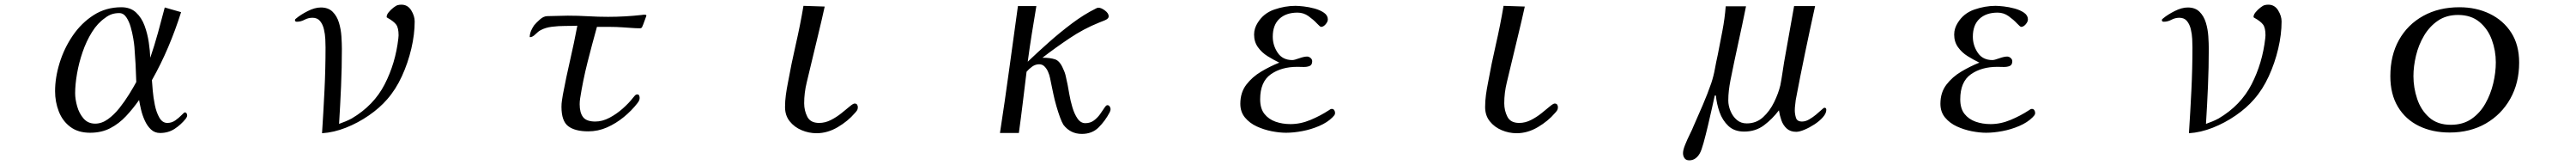

<svg xmlns="http://www.w3.org/2000/svg" viewBox="-20 -567 11040 706"><path d="M564 -216Q563 -254 561 -291.5Q559 -329 556 -366Q555 -379 551 -403Q547 -427 540 -451.5Q533 -476 521 -493.5Q509 -511 491 -511Q473 -511 458.5 -506Q444 -501 430 -490Q398 -468 374 -429.5Q350 -391 334 -344.5Q318 -298 310 -251.5Q302 -205 302 -168Q302 -143 310.5 -112.5Q319 -82 338 -60Q357 -38 388 -38Q416 -38 442.5 -57Q469 -76 492 -105Q515 -134 533.5 -164Q552 -194 564 -216ZM782 -73Q782 -67 776 -59Q755 -33 728 -15.5Q701 2 666 2Q643 2 627 -13Q611 -28 600.5 -51Q590 -74 584.5 -97.5Q579 -121 576 -139Q550 -102 520 -70Q490 -38 452.5 -18.5Q415 1 366 1Q315 1 281.5 -24Q248 -49 232 -90Q216 -131 216 -177Q216 -235 235.5 -298Q255 -361 292 -415Q329 -469 381.5 -502.5Q434 -536 500 -536Q539 -536 563 -513.5Q587 -491 599.5 -457Q612 -423 617.5 -386Q623 -349 624 -320Q642 -373 657 -427Q672 -481 686 -535L756 -515Q732 -439 701 -366Q670 -293 631 -224Q632 -209 634.5 -179.5Q637 -150 643.5 -118Q650 -86 663 -63.5Q676 -41 697 -41Q716 -41 731.5 -52Q747 -63 758 -74.5Q769 -86 772 -86Q777 -86 779.5 -82Q782 -78 782 -73Z M1757 -475Q1757 -420 1742.5 -358.5Q1728 -297 1702 -240.5Q1676 -184 1639 -142Q1607 -105 1560.5 -73Q1514 -41 1462 -20.5Q1410 0 1360 3Q1366 -89 1370.5 -181Q1375 -273 1375 -364Q1375 -379 1374 -400Q1373 -421 1368 -442Q1363 -463 1351.5 -477Q1340 -491 1319 -491Q1301 -491 1285 -482.5Q1269 -474 1252 -474Q1244 -474 1244 -481Q1244 -485 1249 -488Q1268 -504 1298.5 -519.5Q1329 -535 1355 -535Q1387 -535 1405.5 -516.5Q1424 -498 1432.5 -470Q1441 -442 1443 -411.5Q1445 -381 1445 -358Q1445 -278 1441.5 -197.5Q1438 -117 1433 -37Q1447 -42 1460.5 -47.5Q1474 -53 1487 -60Q1582 -116 1628.5 -206.5Q1675 -297 1687 -403Q1687 -406 1687.5 -409.5Q1688 -413 1688 -416Q1688 -448 1677.5 -462Q1667 -476 1640 -491L1637 -493Q1637 -493 1637 -494Q1637 -495 1637 -496Q1637 -504 1645.5 -514.5Q1654 -525 1665.5 -534Q1677 -543 1684 -545Q1692 -547 1700 -547Q1727 -547 1742 -523Q1757 -499 1757 -475Z M2750 -500Q2750 -500 2745.5 -487.5Q2741 -475 2736.5 -463Q2732 -451 2731 -450Q2728 -446 2722 -446Q2704 -446 2686 -447.5Q2668 -449 2649 -450Q2621 -452 2593.5 -452Q2566 -452 2538 -452Q2517 -377 2497.5 -300Q2478 -223 2466 -146Q2465 -140 2464.5 -133.5Q2464 -127 2464 -121Q2464 -85 2478.5 -66Q2493 -47 2531 -47Q2561 -47 2591.5 -63Q2622 -79 2648.5 -102.5Q2675 -126 2692 -148Q2696 -153 2700.5 -158Q2705 -163 2711 -163Q2717 -163 2719 -158Q2721 -153 2721 -148Q2721 -137 2711 -125Q2687 -94 2653.5 -66.5Q2620 -39 2581.5 -22Q2543 -5 2501 -5Q2444 -5 2415 -27Q2386 -49 2386 -110Q2386 -124 2388 -136.5Q2390 -149 2392 -162Q2406 -236 2423 -309.5Q2440 -383 2454 -457Q2432 -456 2402.5 -456Q2373 -456 2345 -452.5Q2317 -449 2297 -438Q2287 -433 2274.5 -420.5Q2262 -408 2251 -408L2250 -409V-411Q2251 -425 2256.5 -437Q2262 -449 2269 -459Q2279 -471 2294.5 -484.5Q2310 -498 2326 -498Q2348 -498 2369.5 -499Q2391 -500 2413 -500Q2457 -500 2500 -497.5Q2543 -495 2586 -495Q2622 -495 2658 -497Q2694 -499 2730 -503Q2734 -504 2737 -504Q2740 -504 2743 -504Q2750 -504 2750 -500Z M3656 -108Q3656 -100 3652 -94Q3648 -88 3643 -83Q3614 -49 3570 -23Q3526 3 3479 3Q3446 3 3415 -10Q3384 -23 3364 -48Q3344 -73 3344 -109Q3344 -135 3347.5 -160.5Q3351 -186 3356 -211Q3371 -294 3390 -376.5Q3409 -459 3423 -542L3514 -539Q3501 -480 3486.5 -420.5Q3472 -361 3458 -302Q3448 -259 3437 -214.5Q3426 -170 3426 -125Q3426 -94 3439.5 -67.5Q3453 -41 3490 -41Q3516 -41 3540.5 -53.5Q3565 -66 3585.5 -82.5Q3606 -99 3621 -111.5Q3636 -124 3642 -124Q3650 -124 3653 -119Q3656 -114 3656 -108Z M4739 -100Q4739 -94 4735 -86Q4716 -50 4688 -22Q4660 6 4616 6Q4567 6 4537 -33Q4530 -44 4522 -66Q4514 -88 4506.5 -114Q4499 -140 4494 -164Q4489 -188 4486 -202Q4483 -216 4480 -231.5Q4477 -247 4471 -260Q4466 -272 4456.5 -282Q4447 -292 4433 -292Q4417 -292 4403 -282Q4389 -272 4379 -260Q4371 -195 4363 -129Q4355 -63 4346 2H4265Q4286 -134 4304.5 -269.5Q4323 -405 4342 -541H4421Q4411 -482 4401.5 -422.5Q4392 -363 4384 -303Q4426 -343 4474.5 -386Q4523 -429 4574.5 -467.5Q4626 -506 4677 -531Q4682 -534 4687 -534Q4699 -534 4715 -522Q4731 -510 4731 -497Q4731 -487 4714 -480Q4697 -473 4689 -470Q4624 -444 4563.5 -403.5Q4503 -363 4447 -320Q4481 -320 4501.5 -313Q4522 -306 4536 -272Q4544 -256 4547.5 -238.5Q4551 -221 4555 -204Q4558 -189 4562.5 -162.5Q4567 -136 4575.5 -107.5Q4584 -79 4597.5 -59.5Q4611 -40 4631 -40Q4652 -40 4667.5 -51.5Q4683 -63 4694 -78.5Q4705 -94 4712.5 -105.5Q4720 -117 4725 -117Q4732 -117 4735.5 -111Q4739 -105 4739 -100Z M5701 -84Q5701 -78 5698 -74Q5695 -70 5690 -65Q5668 -43 5633 -28Q5598 -13 5560.5 -6Q5523 1 5491 1Q5463 1 5429.5 -5.5Q5396 -12 5365.5 -26Q5335 -40 5315 -64Q5295 -88 5295 -123Q5295 -171 5320.5 -204.5Q5346 -238 5385 -261Q5424 -284 5462 -299Q5437 -311 5412 -326.5Q5387 -342 5370.5 -365Q5354 -388 5354 -419Q5354 -433 5358 -445.5Q5362 -458 5369 -469Q5394 -510 5440 -526Q5486 -542 5531 -542Q5544 -542 5566.5 -539.5Q5589 -537 5613 -530.5Q5637 -524 5653.5 -512.5Q5670 -501 5670 -484Q5670 -474 5660.5 -463Q5651 -452 5641 -452Q5637 -452 5622.5 -467.5Q5608 -483 5587 -498Q5566 -513 5540 -513Q5491 -513 5462.5 -486.5Q5434 -460 5434 -410Q5434 -373 5455 -341.5Q5476 -310 5518 -310Q5526 -310 5547 -317.5Q5568 -325 5581 -325Q5589 -325 5596 -319Q5603 -313 5603 -305Q5603 -289 5591.5 -284.5Q5580 -280 5565 -280.5Q5550 -281 5539 -281Q5471 -281 5425.5 -249Q5380 -217 5380 -142Q5380 -103 5398 -80Q5416 -57 5445.5 -46.5Q5475 -36 5510 -36Q5553 -36 5596 -54Q5639 -72 5674 -95Q5677 -97 5680 -99Q5683 -101 5687 -101Q5694 -101 5697.5 -95.5Q5701 -90 5701 -84Z M6656 -108Q6656 -100 6652 -94Q6648 -88 6643 -83Q6614 -49 6570 -23Q6526 3 6479 3Q6446 3 6415 -10Q6384 -23 6364 -48Q6344 -73 6344 -109Q6344 -135 6347.5 -160.5Q6351 -186 6356 -211Q6371 -294 6390 -376.5Q6409 -459 6423 -542L6514 -539Q6501 -480 6486.5 -420.5Q6472 -361 6458 -302Q6448 -259 6437 -214.5Q6426 -170 6426 -125Q6426 -94 6439.5 -67.5Q6453 -41 6490 -41Q6516 -41 6540.5 -53.5Q6565 -66 6585.5 -82.5Q6606 -99 6621 -111.5Q6636 -124 6642 -124Q6650 -124 6653 -119Q6656 -114 6656 -108Z M7806 -97Q7806 -82 7791.5 -65.5Q7777 -49 7755.5 -35Q7734 -21 7712.5 -12Q7691 -3 7677 -3Q7652 -3 7636.5 -17Q7621 -31 7613.5 -52.5Q7606 -74 7603 -95Q7575 -58 7539 -31Q7503 -4 7454 -4Q7412 -4 7386.5 -28Q7361 -52 7348.5 -87.5Q7336 -123 7333 -158H7328Q7324 -140 7316 -104Q7308 -68 7298.5 -28Q7289 12 7280 44.5Q7271 77 7264 89Q7257 102 7245.5 110.5Q7234 119 7219 119Q7205 119 7198.5 110Q7192 101 7192 88Q7192 75 7201 52.5Q7210 30 7221 8Q7232 -14 7237 -27Q7257 -72 7277 -118.5Q7297 -165 7313 -211Q7323 -241 7328.5 -271.5Q7334 -302 7341 -333Q7351 -384 7361 -436Q7371 -488 7375 -540H7462Q7446 -461 7428.5 -381.5Q7411 -302 7395 -222Q7391 -201 7388.5 -180Q7386 -159 7386 -137Q7386 -115 7395.5 -92Q7405 -69 7422.5 -54Q7440 -39 7465 -39Q7506 -39 7535 -65.5Q7564 -92 7582.5 -130Q7601 -168 7609 -202Q7614 -227 7617.5 -251.5Q7621 -276 7625 -300L7668 -541H7758Q7736 -441 7715 -340.5Q7694 -240 7675 -139Q7674 -128 7672.5 -117Q7671 -106 7671 -95Q7671 -79 7676 -63Q7681 -47 7702 -47Q7717 -47 7732.5 -56Q7748 -65 7762 -76.5Q7776 -88 7785.5 -97Q7795 -106 7798 -106Q7806 -106 7806 -97Z M8701 -84Q8701 -78 8698 -74Q8695 -70 8690 -65Q8668 -43 8633 -28Q8598 -13 8560.5 -6Q8523 1 8491 1Q8463 1 8429.5 -5.5Q8396 -12 8365.5 -26Q8335 -40 8315 -64Q8295 -88 8295 -123Q8295 -171 8320.5 -204.5Q8346 -238 8385 -261Q8424 -284 8462 -299Q8437 -311 8412 -326.5Q8387 -342 8370.5 -365Q8354 -388 8354 -419Q8354 -433 8358 -445.5Q8362 -458 8369 -469Q8394 -510 8440 -526Q8486 -542 8531 -542Q8544 -542 8566.5 -539.5Q8589 -537 8613 -530.5Q8637 -524 8653.5 -512.5Q8670 -501 8670 -484Q8670 -474 8660.5 -463Q8651 -452 8641 -452Q8637 -452 8622.5 -467.5Q8608 -483 8587 -498Q8566 -513 8540 -513Q8491 -513 8462.5 -486.5Q8434 -460 8434 -410Q8434 -373 8455 -341.5Q8476 -310 8518 -310Q8526 -310 8547 -317.5Q8568 -325 8581 -325Q8589 -325 8596 -319Q8603 -313 8603 -305Q8603 -289 8591.5 -284.5Q8580 -280 8565 -280.5Q8550 -281 8539 -281Q8471 -281 8425.5 -249Q8380 -217 8380 -142Q8380 -103 8398 -80Q8416 -57 8445.5 -46.5Q8475 -36 8510 -36Q8553 -36 8596 -54Q8639 -72 8674 -95Q8677 -97 8680 -99Q8683 -101 8687 -101Q8694 -101 8697.5 -95.5Q8701 -90 8701 -84Z M9757 -475Q9757 -420 9742.5 -358.5Q9728 -297 9702 -240.5Q9676 -184 9639 -142Q9607 -105 9560.5 -73Q9514 -41 9462 -20.5Q9410 0 9360 3Q9366 -89 9370.5 -181Q9375 -273 9375 -364Q9375 -379 9374 -400Q9373 -421 9368 -442Q9363 -463 9351.5 -477Q9340 -491 9319 -491Q9301 -491 9285 -482.5Q9269 -474 9252 -474Q9244 -474 9244 -481Q9244 -485 9249 -488Q9268 -504 9298.5 -519.5Q9329 -535 9355 -535Q9387 -535 9405.5 -516.5Q9424 -498 9432.5 -470Q9441 -442 9443 -411.5Q9445 -381 9445 -358Q9445 -278 9441.5 -197.5Q9438 -117 9433 -37Q9447 -42 9460.5 -47.5Q9474 -53 9487 -60Q9582 -116 9628.5 -206.5Q9675 -297 9687 -403Q9687 -406 9687.5 -409.5Q9688 -413 9688 -416Q9688 -448 9677.5 -462Q9667 -476 9640 -491L9637 -493Q9637 -493 9637 -494Q9637 -495 9637 -496Q9637 -504 9645.5 -514.5Q9654 -525 9665.5 -534Q9677 -543 9684 -545Q9692 -547 9700 -547Q9727 -547 9742 -523Q9757 -499 9757 -475Z M10675 -300Q10675 -350 10658 -396.5Q10641 -443 10605 -473Q10569 -503 10513 -503Q10463 -503 10427 -478.5Q10391 -454 10367.5 -414.5Q10344 -375 10333 -329Q10322 -283 10322 -241Q10322 -192 10338 -144Q10354 -96 10389.5 -64.5Q10425 -33 10482 -33Q10534 -33 10570.5 -58Q10607 -83 10630 -123.5Q10653 -164 10664 -210.5Q10675 -257 10675 -300ZM10775 -299Q10775 -212 10737 -144.5Q10699 -77 10632 -38.5Q10565 0 10477 0Q10403 0 10345.5 -28Q10288 -56 10255.5 -110Q10223 -164 10223 -241Q10223 -330 10260 -396Q10297 -462 10364 -499Q10431 -536 10519 -536Q10591 -536 10649 -508Q10707 -480 10741 -427.5Q10775 -375 10775 -299Z"/></svg>

Font: Kaisei Decol
Style: Regular
Weight: 400
Designer: Font-Kai, 金井和夫
Foundry: KAZUO KANAI
Version: Version 5.003